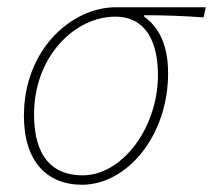

<svg xmlns="http://www.w3.org/2000/svg" viewBox="-20 -498 588 530"><path d="M206 12C330 12 444 -122 444 -296C444 -372 420 -422 378 -452V-456C434 -456 487 -454 542 -450L548 -478H300C178 -478 46 -362 46 -178C46 -50 112 12 206 12ZM208 -14C126 -14 74 -64 74 -182C74 -344 188 -452 298 -452C383 -452 416 -382 416 -291C416 -146 318 -14 208 -14Z"/></svg>

Font: Source Sans Pro ExtraLight
Style: Italic
Weight: 200
Italic angle: -11°
Designer: Paul D. Hunt
Foundry: Adobe Systems Incorporated
Version: Version 3.006;hotconv 1.0.111;makeotfexe 2.5.65597